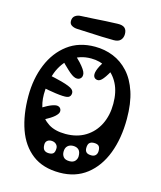

<svg xmlns="http://www.w3.org/2000/svg" viewBox="-128 -967 900 1071"><g transform="rotate(15 322.0 -431.0)"><path d="M318 12Q221.5 12 160 -35.2Q98.5 -82.5 69.2 -165.5Q40 -248.5 40 -356Q40 -457 73.8 -539Q107.5 -621 172 -669.5Q236.5 -718 329 -718Q385.5 -718 435 -698Q484.5 -678 522.8 -636.2Q561 -594.5 582.5 -529.5Q604 -464.5 604 -374Q604 -262 570.8 -174.8Q537.5 -87.5 473.5 -37.8Q409.5 12 318 12ZM294 -205Q360.5 -205 408.8 -234.8Q457 -264.5 483 -316.5Q509 -368.5 509 -436Q509 -504.5 484.5 -552Q460 -599.5 418.2 -624.2Q376.5 -649 325 -649Q258.5 -649 213 -612.8Q167.5 -576.5 144.2 -517Q121 -457.5 121 -388Q121 -337.5 138.8 -296Q156.5 -254.5 194.8 -229.8Q233 -205 294 -205ZM462 -198Q445.5 -198 436.2 -189.5Q427 -181 427 -159Q427 -144 435.5 -135.5Q444 -127 465 -127Q481 -127 489.5 -136.5Q498 -146 498 -161Q498 -181.5 489.5 -189.8Q481 -198 462 -198ZM354 -152Q334.5 -152 322.2 -140.5Q310 -129 310 -107Q310 -88.5 320.5 -76.2Q331 -64 355 -64Q377 -64 387.5 -76.2Q398 -88.5 398 -104Q398 -129.5 386.2 -140.8Q374.5 -152 354 -152ZM228 -148Q214.5 -148 205.2 -140Q196 -132 196 -117Q196 -95.5 205.5 -86.2Q215 -77 233 -77Q251 -77 259 -85.5Q267 -94 267 -115Q267 -128.5 256.5 -138.2Q246 -148 228 -148ZM470 -644Q465.5 -636 461 -627.2Q456.5 -618.5 452 -610Q429 -568 412 -551.8Q395 -535.5 377 -545Q364.5 -552 364.5 -569.8Q364.5 -587.5 380 -618Q393 -641.5 399.2 -651.5Q405.5 -661.5 410 -669Q417 -680.5 429 -681.5Q441 -682.5 452 -677Q462.5 -672 468.5 -662.5Q474.5 -653 470 -644ZM230 -647Q239 -639 248.5 -630.5Q258 -622 267 -612Q300 -576 303.8 -557.2Q307.5 -538.5 297 -528Q286 -517 267.5 -521.2Q249 -525.5 219 -554Q201 -570.5 190.8 -581Q180.5 -591.5 172 -602Q166 -610.5 170 -622.2Q174 -634 182 -642Q191 -652 204.5 -655.2Q218 -658.5 230 -647ZM114 -501Q135 -496.5 155.5 -492.2Q176 -488 197 -482Q248 -468 261.5 -455.8Q275 -443.5 271 -427Q267.5 -410 249 -406.8Q230.5 -403.5 183 -410Q162 -413 140.5 -416.8Q119 -420.5 98 -425Q84.5 -428 80.5 -442Q76.5 -456 80 -470Q83 -484.5 92.2 -494Q101.5 -503.5 114 -501ZM101 -296Q106.5 -300 112.2 -303.2Q118 -306.5 123 -310Q160 -332.5 181.2 -340Q202.5 -347.5 213.2 -345Q224 -342.5 229 -335Q235 -326.5 233.2 -315.2Q231.5 -304 214.5 -288.5Q197.5 -273 158 -252Q151.5 -248.5 144.2 -244.8Q137 -241 130 -237Q118 -231 107.8 -236.2Q97.5 -241.5 92 -252Q87 -262.5 88 -275.5Q89 -288.5 101 -296ZM551 -522Q558.5 -523.5 564.2 -515.5Q570 -507.5 573 -496Q576 -482 574.5 -469Q573 -456 564 -455Q562 -455 559.8 -454.5Q557.5 -454 555 -454Q546 -453.5 540.2 -463.2Q534.5 -473 532 -485Q530.5 -498 533.8 -508.8Q537 -519.5 546 -521Q547.5 -521 548.5 -521.5Q549.5 -522 551 -522ZM533 -289Q535.5 -286 537.8 -283.5Q540 -281 542 -278Q547.5 -271.5 544.8 -264.5Q542 -257.5 536 -252Q530 -247.5 523 -246.2Q516 -245 512 -251Q509 -255.5 506 -259.5Q503 -263.5 500 -268Q494 -276.5 496.5 -283.5Q499 -290.5 505 -294Q511 -298 519 -297.2Q527 -296.5 533 -289ZM208 -863Q244.5 -864.5 278.8 -866.8Q313 -869 347 -871Q381 -873 417 -874Q445 -875 458 -863.8Q471 -852.5 471 -829Q471 -807.5 458.5 -793.8Q446 -780 419 -780Q384 -780 349 -781.5Q314 -783 278.2 -784.8Q242.5 -786.5 205 -788Q187 -789 174 -797Q161 -805 161 -822Q161 -842.5 174.8 -852.5Q188.5 -862.5 208 -863Z"/></g></svg>

Font: Kablammo
Style: Regular
Weight: 400
Designer: Travis Kochel, Lizy Gershenzon, Daria Petrova, Ethan Cohen
Foundry: Vectro Type Foundry
Version: Version 1.002